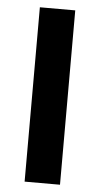

<svg xmlns="http://www.w3.org/2000/svg" viewBox="-51 -713 388 746"><g transform="rotate(5 143.0 -340.0)"><path d="M74 0V-680H212V0Z"/></g></svg>

Font: Titillium Web SemiBold
Style: Regular
Weight: 600
Designer: Mohamed Gaber, Accademia di Belle Arti di Urbino
Foundry: Kief Type Foundry, Accademia di Belle Arti di Urbino
Version: Version 3.000; ttfautohint (v1.8.4)